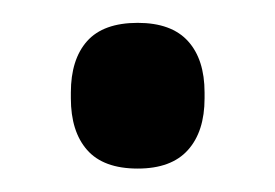

<svg xmlns="http://www.w3.org/2000/svg" viewBox="-20 -137 241 168"><path d="M100.5 10.5Q70.5 10.5 56.2 -5.8Q42 -22 42 -51V-56Q42 -85 56.2 -101Q70.5 -117 100.5 -117Q130 -117 144.5 -101Q159 -85 159 -56V-51Q159 -22 144.5 -5.8Q130 10.5 100.5 10.5Z"/></svg>

Font: Anek Devanagari Medium
Style: Regular
Weight: 500
Designer: Kailash Malviya (Devanagari) & Yesha Goshar (Latin)
Foundry: Ek Type
Version: Version 1.003